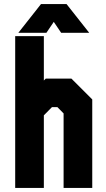

<svg xmlns="http://www.w3.org/2000/svg" viewBox="-20 -928 523 948"><path d="M55 0V-749.5H196.5V-530.5L206 -540H332.5L435.5 -437V0H294V-368L263.5 -399H236.5L196.5 -358.5V0ZM182.5 -908H308.5L420.5 -766H282L245.5 -820L209 -766H70.5Z"/></svg>

Font: Tourney Condensed Black
Style: Regular
Weight: 900
Width: 3
Designer: Tyler Finck
Foundry: Etcetera Type Co
Version: Version 1.010; ttfautohint (v1.8.3)